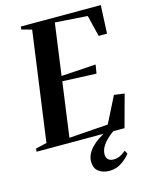

<svg xmlns="http://www.w3.org/2000/svg" viewBox="-157 -831 894 1141"><g transform="rotate(-15 290.0 -260.5)"><path d="M-18 0 -15.5 -19 52.5 -35 145 -708 82.5 -725 85 -743H576.5L568.5 -569.5H517L485 -700.5L286 -714L242.5 -396.5L455.5 -410L446.5 -356L238.5 -365L192.5 -29.5L433 -46.5L514 -207.5L577.5 -198.5L523.5 0ZM372.5 222Q331.5 222 305.8 201.5Q280 181 280 141.5Q280 117.5 290.5 96Q301 74.5 319.2 55.5Q337.5 36.5 362 20Q386.5 3.5 414.5 -10.5L447 -25L478.5 -16.5Q442.5 6.5 418 29.5Q393.5 52.5 381 75Q368.5 97.5 368.5 120Q368.5 140.5 380.5 151.8Q392.5 163 414 163Q433.5 163 452 154.8Q470.5 146.5 490 129.5L501 150.5Q482 176.5 448.2 199.2Q414.5 222 372.5 222Z"/></g></svg>

Font: Merriweather 144pt SemiBold
Style: Italic
Weight: 600
Italic angle: -7.8°
Version: Version 2.101